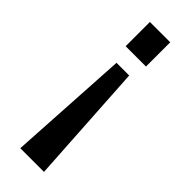

<svg xmlns="http://www.w3.org/2000/svg" viewBox="-232 -547 728 728"><g transform="rotate(45 132.0 -183.0)"><path d="M69 160 98 -327H166L196 160ZM78 -396V-526H187V-396Z"/></g></svg>

Font: Archivo SemiBold Condensed
Style: Regular
Weight: 600
Width: 3
Version: Version 2.001